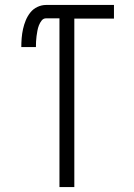

<svg xmlns="http://www.w3.org/2000/svg" viewBox="-20 -755 540 775"><path d="M220 0V-681H166Q155 -681 148 -672Q141 -663 137 -652.5Q133 -642 131 -631Q129 -620 127.5 -609Q126 -598 125.5 -587Q125 -576 125 -565H66Q66 -583 67.5 -601.5Q69 -620 73 -638Q77 -656 84 -673Q91 -690 102.5 -704.5Q114 -719 131 -727Q148 -735 166 -735H440V-680H280V0Z"/></svg>

Font: Iosevka Custom Light
Style: Regular
Weight: 300
Monospace: yes
Designer: Belleve Invis
Foundry: Belleve Invis
Version: Version 27.3.5